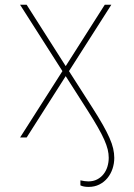

<svg xmlns="http://www.w3.org/2000/svg" viewBox="-20 -565 552 789"><path d="M62.5 -545.5H89.5L250 -293.3L410.5 -545.5H437.5L263.5 -272.7L359.4 -122.9Q384.9 -83.1 402.2 -52.7Q419.4 -22.4 430 1.8Q440.7 25.9 445.1 45.6Q449.6 65.3 449.6 83.8Q449.6 107.2 442.3 128.7Q435 150.2 421.5 166.7Q408 183.2 388.3 193.2Q368.6 203.1 343.8 203.1Q323.2 203.1 310.4 196.7V176.1Q329.2 180.4 343 180.4Q363.6 180.4 379.3 172.2Q394.9 164.1 405.5 150.6Q416.2 137.1 421.5 119.5Q426.8 101.9 426.8 83.1Q426.8 66.8 422.6 49.2Q418.3 31.6 408.4 9.1Q398.4 -13.5 381.7 -42.6Q365.1 -71.7 340.2 -110.8L250 -252.1L89.5 0H62.5L236.5 -272.7Z"/></svg>

Font: Inter P Thin
Style: Regular
Weight: 100
Designer: Rasmus Andersson
Foundry: rsms
Version: Version 3.018;git-588b23468